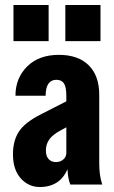

<svg xmlns="http://www.w3.org/2000/svg" viewBox="-20 -740 458 770"><path d="M262 0Q255 -18 252.5 -39.5Q250 -61 250 -85H246V-356Q246 -391 236.5 -405.5Q227 -420 206 -420Q185 -420 174 -404Q163 -388 163 -356H42Q42 -427 89 -473.5Q136 -520 216 -520Q294 -520 336 -478Q378 -436 378 -360V-85Q378 -64 380.5 -42.5Q383 -21 390 0ZM140 10Q94 10 63 -25Q32 -60 32 -121Q32 -176 56 -212.5Q80 -249 143 -281L280 -351V-248L223 -217Q191 -200 177.5 -180.5Q164 -161 164 -137Q164 -114 175 -102Q186 -90 204 -90Q222 -90 234 -100.5Q246 -111 246 -127L255 -72Q239 -29 210 -9.5Q181 10 140 10ZM242 -575V-720H383V-575ZM34 -575V-720H175V-575Z"/></svg>

Font: Instrument Sans Condensed
Style: Bold
Weight: 700
Width: 3
Designer: Rodrigo Fuenzalida
Foundry: fragTYPE
Version: Version 1.000;gftools[0.9.28]